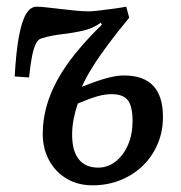

<svg xmlns="http://www.w3.org/2000/svg" viewBox="-20 -541 543 575"><path d="M225 -281Q270 -299 299.5 -307Q329 -315 351 -315Q410 -315 439 -284Q468 -253 468 -191Q468 -147 452 -109.5Q436 -72 407.5 -44.5Q379 -17 340.5 -1.5Q302 14 257 14Q213 14 179.5 -6Q146 -26 127 -61Q108 -96 108 -141Q108 -180 118.5 -219.5Q129 -259 150.5 -299Q172 -339 205.5 -380.5Q239 -422 285 -467L282 -473Q259 -456 228 -449Q197 -442 165 -438.5Q133 -435 104 -426Q95 -424 88 -411Q81 -398 76 -373Q71 -348 67 -309L24 -312Q28 -385 36.5 -431Q45 -477 58 -499Q71 -521 90 -521Q99 -521 118.5 -519Q138 -517 162 -514Q186 -511 208.5 -509Q231 -507 246 -507Q256 -507 277 -509.5Q298 -512 320.5 -515Q343 -518 358 -521L367 -488Q333 -447 305 -409.5Q277 -372 257 -340Q237 -308 225 -281ZM213 -231Q205 -208 200.5 -184.5Q196 -161 196 -138Q196 -89 216 -64Q236 -39 274 -39Q303 -39 326.5 -57.5Q350 -76 363.5 -107.5Q377 -139 377 -178Q377 -222 363 -240.5Q349 -259 314 -259Q295 -259 273 -253Q251 -247 213 -231Z"/></svg>

Font: Literata
Style: Italic
Weight: 400
Italic angle: -2°
Designer: Latin by Veronika Burian and Jose Scaglione. Greek by Irene Vlachou. Cyrillic by Vera Evstafieva
Foundry: TypeTogether
Version: Version 3.103;gftools[0.9.29]